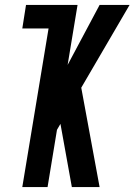

<svg xmlns="http://www.w3.org/2000/svg" viewBox="-20 -755 543 775"><path d="M70 0 176 -640H70L85 -735H293L253 -493L382 -735H503L308 -401L382 0H270L224 -255L210 -231L172 0Z"/></svg>

Font: Iosevka QP
Style: Bold Italic
Weight: 700
Italic angle: -9°
Designer: Belleve Invis
Foundry: Belleve Invis
Version: Version 20.0.0; ttfautohint (v1.8.4)